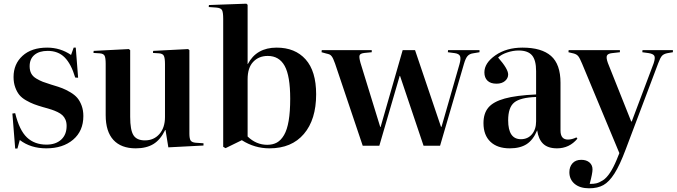

<svg xmlns="http://www.w3.org/2000/svg" viewBox="-20 -787 3654 1037"><path d="M62 15.1 46.9 -173.8 62 -175.8Q84.5 -83.5 125.5 -44.7Q166.5 -5.9 231 -5.9Q280.8 -5.9 310.3 -32.7Q339.8 -59.6 339.8 -106.9Q339.8 -126 333.7 -140.4Q327.6 -154.8 317.1 -164.6Q306.6 -174.3 290.8 -181.9Q274.9 -189.5 258.1 -195.1Q241.2 -200.7 219.7 -206.5Q215.8 -207.5 213.9 -208Q183.6 -216.8 163.6 -224.4Q143.6 -231.9 120.6 -245.1Q97.7 -258.3 84.5 -274.4Q71.3 -290.5 62.3 -315.2Q53.2 -339.8 53.2 -371.1Q53.2 -441.4 101.8 -485.6Q150.4 -529.8 234.9 -529.8Q305.7 -529.8 363.8 -490.2L377.9 -529.8H389.2L401.9 -367.2L386.2 -368.2Q364.3 -441.9 329.1 -477.1Q293.9 -512.2 237.8 -512.2Q191.9 -512.2 166 -490.5Q140.1 -468.8 140.1 -429.2Q140.1 -406.2 148.7 -390.1Q157.2 -374 176 -362.8Q194.8 -351.6 211.4 -345.2Q228 -338.9 257.8 -329.6Q263.2 -328.1 266.1 -327.1Q295.9 -318.4 316.7 -310.3Q337.4 -302.2 360.6 -288.3Q383.8 -274.4 397.7 -258.1Q411.6 -241.7 420.9 -216.6Q430.2 -191.4 430.2 -160.2Q430.2 -79.6 375 -32.7Q319.8 14.2 230 14.2Q145.5 14.2 86.9 -30.8L74.2 15.1Z M712.9 14.2Q634.3 14.2 592.5 -31.2Q550.8 -76.7 550.8 -165V-441.9Q550.8 -475.1 544.7 -486.3Q538.6 -497.6 518.1 -499L484.9 -501L485.8 -512.2L675.8 -522L683.1 -516.1V-155.8Q683.1 -85 700.7 -56.9Q718.3 -28.8 762.7 -28.8Q811 -28.8 841.1 -63.2Q871.1 -97.7 871.1 -154.8V-440.9Q871.1 -473.1 865 -485.4Q858.9 -497.6 838.9 -499L806.2 -501L807.1 -512.2L996.1 -522L1002.9 -516.1V-64.9Q1002.9 -38.6 1009.5 -28.3Q1016.1 -18.1 1036.1 -16.1L1079.1 -13.2V-1L889.2 8.8L874 -85H872.1Q846.7 -32.2 808.6 -9Q770.5 14.2 712.9 14.2Z M1198.2 13.2 1185.5 5.9V-685.1Q1185.5 -719.7 1179.4 -731.9Q1173.3 -744.1 1148.4 -746.1L1107.4 -749L1108.4 -759.8L1310.5 -767.1L1317.4 -761.2V-440.9H1318.4Q1365.2 -529.8 1474.1 -529.8Q1573.7 -529.8 1630.6 -466.3Q1687.5 -402.8 1687.5 -277.8Q1687.5 -141.1 1621.3 -63.5Q1555.2 14.2 1435.5 14.2Q1355 14.2 1286.1 -29.8ZM1423.3 -4.9Q1453.6 -4.9 1475.6 -17.1Q1497.6 -29.3 1514.2 -57.6Q1530.8 -85.9 1539.1 -134.8Q1547.4 -183.6 1547.4 -253.9Q1547.4 -377 1517.6 -430.9Q1487.8 -484.9 1426.3 -484.9Q1377.9 -484.9 1347.7 -453.1Q1317.4 -421.4 1317.4 -358.9V-49.8Q1363.8 -4.9 1423.3 -4.9Z M1939 0 1789.6 -443.8Q1782.7 -461.4 1780 -468Q1777.3 -474.6 1772 -482.2Q1766.6 -489.7 1760 -492.7Q1753.4 -495.6 1741.7 -498L1716.8 -504.9L1717.8 -516.1H1987.8V-504.9L1947.8 -501Q1927.2 -498.5 1922.6 -489.3Q1918 -480 1926.8 -448.2L2033.7 -101.1H2035.6L2154.8 -516.1H2221.7L2361.8 -102.1H2364.7L2461.9 -440.9Q2470.2 -470.7 2464.8 -483.6Q2459.5 -496.6 2436.5 -500L2398.9 -504.9L2399.9 -516.1H2569.8V-504.9L2534.7 -499Q2515.6 -496.1 2505.1 -484.1Q2494.6 -472.2 2485.8 -441.9L2356.9 0H2267.6L2140.6 -377H2138.7L2028.8 0Z M2733.4 14.2Q2666 14.2 2628.7 -21.5Q2591.3 -57.1 2591.3 -122.1Q2591.3 -174.8 2617.9 -206.3Q2644.5 -237.8 2706.3 -254.9Q2768.1 -272 2875.5 -276.9V-402.8Q2875.5 -462.4 2853.3 -488.3Q2831.1 -514.2 2781.2 -514.2Q2750.5 -514.2 2718.8 -503.4Q2687 -492.7 2670.4 -476.1Q2724.6 -414.6 2724.6 -384.8Q2724.6 -364.3 2707.5 -349.6Q2690.4 -335 2661.6 -335Q2629.4 -335 2612.8 -351.3Q2596.2 -367.7 2596.2 -396Q2596.2 -446.8 2655.8 -488.3Q2715.3 -529.8 2802.2 -529.8Q2904.8 -529.8 2956.1 -484.9Q3007.3 -439.9 3007.3 -339.8V-82Q3007.3 -33.2 3047.4 -33.2Q3068.8 -33.2 3093.3 -44.9L3098.6 -38.1Q3055.2 14.2 2988.3 14.2Q2939.5 14.2 2913.8 -10.3Q2888.2 -34.7 2881.3 -83Q2859.4 -30.8 2824.2 -8.3Q2789.1 14.2 2733.4 14.2ZM2793.5 -35.2Q2830.6 -35.2 2853 -61.8Q2875.5 -88.4 2875.5 -131.8V-263.2Q2790.5 -260.3 2757.6 -233.6Q2724.6 -207 2724.6 -137.2Q2724.6 -35.2 2793.5 -35.2Z M3162.1 230Q3112.3 230 3083.7 206.1Q3055.2 182.1 3055.2 143.1Q3055.2 113.8 3072 95Q3088.9 76.2 3119.1 76.2Q3147 76.2 3163.6 90.3Q3180.2 104.5 3180.2 127.9Q3180.2 149.4 3165 206.1Q3185.1 207 3200.9 203.1Q3216.8 199.2 3236.1 187Q3255.4 174.8 3274.2 146.7Q3293 118.7 3311 75.2L3325.2 40L3124 -442.9Q3111.3 -473.6 3103 -483.6Q3094.7 -493.7 3079.1 -498L3050.3 -504.9L3051.3 -516.1H3328.1V-504.9L3285.2 -500Q3263.2 -497.6 3258.1 -486.6Q3252.9 -475.6 3263.2 -446.8L3389.2 -130.9H3392.1L3510.3 -444.8Q3520 -474.1 3514.2 -485.1Q3508.3 -496.1 3484.4 -500L3449.2 -504.9L3450.2 -516.1H3614.3V-504.9L3585.4 -500Q3565.4 -496.1 3555.9 -486.1Q3546.4 -476.1 3535.2 -445.8L3359.4 20Q3327.6 105 3298.8 150.1Q3270 195.3 3239 212.6Q3208 230 3162.1 230Z"/></svg>

Font: Display Semibold
Style: Regular
Weight: 600
Designer: Latin by Veronika Burian and Jose Scaglione. Greek by Irene Vlachou. Cyrillic by Vera Evstafieva.
Foundry: TypeTogether
Version: Version 3.002